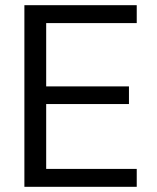

<svg xmlns="http://www.w3.org/2000/svg" viewBox="-20 -720 604 740"><path d="M507 0V-69H158V-319H477V-387H158V-631H507V-700H74V0Z"/></svg>

Font: Rootstock Sans Body
Style: Regular
Weight: 400
Designer: Colophon Foundry, Jonny Pinhorn
Foundry: Colophon Foundry
Version: Version 1.200;FEAKit 1.0